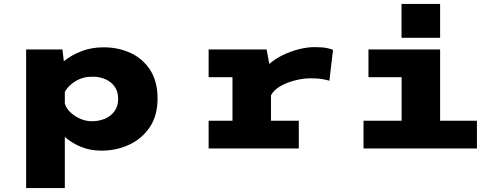

<svg xmlns="http://www.w3.org/2000/svg" viewBox="-20 -750 2490 970"><path d="M112 200V-500H295.5L302.5 -440.5Q339.5 -471 390.5 -491Q441.5 -511 503.5 -511Q578 -511 640 -482.2Q702 -453.5 739 -396Q776 -338.5 776 -252Q776 -165.5 736.2 -107Q696.5 -48.5 632.2 -18.8Q568 11 493 11Q435 11 388.2 -8.5Q341.5 -28 307.5 -58V200ZM447 -362.5Q399.5 -363 361.8 -340Q324 -317 307.5 -285.5V-227.5Q313 -205 334 -184.2Q355 -163.5 384.2 -150.5Q413.5 -137.5 445 -137.5Q479.5 -137.5 509.5 -150Q539.5 -162.5 558.2 -187.8Q577 -213 577 -250.5Q577 -288 558.8 -313Q540.5 -338 510.8 -350.5Q481 -363 447 -362.5Z M1034 0V-140H1154.5V-360H1034V-500H1327L1340.5 -427Q1372 -454.5 1412 -473.2Q1452 -492 1492.8 -502Q1533.5 -512 1568.5 -512Q1610 -512 1633.2 -506.8Q1656.5 -501.5 1662.5 -498L1644 -342Q1637.5 -345 1611.8 -349.8Q1586 -354.5 1547.5 -354.5Q1514 -354.5 1473 -344.5Q1432 -334.5 1397.5 -315.2Q1363 -296 1349 -268V-140H1489.5V0Z M2008.5 -730H2203.5V-559H2008.5ZM1816.5 0V-140H2009V-360H1841.5V-500H2203.5V-140H2389.5V0Z"/></svg>

Font: Trispace SemiExpanded ExtraBold
Style: Regular
Weight: 800
Width: 6
Designer: Tyler Finck
Foundry: Etcetera Type Company
Version: Version 1.210; ttfautohint (v1.8.3)